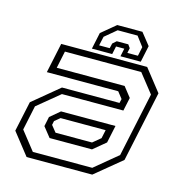

<svg xmlns="http://www.w3.org/2000/svg" viewBox="-103 -784 832 877"><g transform="rotate(15 313.0 -345.0)"><path d="M100.5 0 19.5 -103 50 -245.5 174.5 -348.5H446.5L451 -368L427 -398.5H89.5L119.5 -540H526L607 -437L536 -103L411 0ZM179.5 -111 142.5 -157.5 152 -203 198.5 -242H456L438.5 -159.5L380 -111ZM122 -30H403L511 -119.5L575.5 -422.5L506 -510.5H145L128 -429.5H449L486 -382.5L472.5 -319.5H182L77.5 -233.5L53 -117.5ZM199.5 -141.5H372L409 -172L417.5 -212H204.5L179 -191L175 -172ZM463.5 -689.5 508 -633.5 491.5 -555.5H395.5L403.5 -593.5H364.5L356.5 -555.5H260.5L277 -633.5L344.5 -689.5ZM446.5 -667H352.5L298 -621.5L288.5 -578.5H338.5L344 -602L361.5 -617.5H416L427 -602L422 -578.5H472L481 -621.5Z"/></g></svg>

Font: Tourney Light
Style: Italic
Weight: 300
Italic angle: -12°
Version: Version 1.015